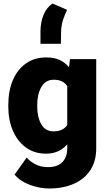

<svg xmlns="http://www.w3.org/2000/svg" viewBox="-20 -865 616 1093"><path d="M27.3 -257.8V-268.1Q27.3 -348.6 53.5 -409.4Q79.6 -470.2 128.2 -504.2Q176.8 -538.1 243.7 -538.1Q288.6 -538.1 319.8 -523.4Q351.1 -508.8 372.6 -482.9L378.4 -528.3H527.8V-20.5Q527.8 52.7 494.1 103.8Q460.4 154.8 400.1 181.4Q339.8 208 259.3 208Q206.1 208 150.9 187.7Q95.7 167.5 63 128.9L131.8 32.2Q151.9 54.7 182.1 70.6Q212.4 86.4 253.4 86.4Q306.6 86.4 334.7 58.1Q362.8 29.8 362.8 -21.5V-43Q340.8 -18.1 311 -4.2Q281.2 9.8 242.7 9.8Q176.3 9.8 127.9 -25.1Q79.6 -60.1 53.5 -120.6Q27.3 -181.2 27.3 -257.8ZM191.9 -268.1V-257.8Q191.9 -198.7 214.8 -158Q237.8 -117.2 284.7 -117.2Q338.4 -117.2 362.8 -153.3V-375Q339.4 -411.1 285.6 -411.1Q239.7 -411.1 215.8 -370.4Q191.9 -329.6 191.9 -268.1ZM210.4 -615.7V-684.1Q210.4 -737.8 228 -780.8Q245.6 -823.7 279.8 -844.7L361.8 -809.1Q352.1 -789.1 339.8 -754.6Q327.6 -720.2 327.6 -677.7L326.7 -615.7Z"/></svg>

Font: Vazirmatn UI Black
Style: Regular
Weight: 900
Designer: Saber Rastikerdar
Foundry: Saber Rastikerdar
Version: Version 33.003